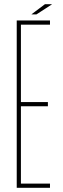

<svg xmlns="http://www.w3.org/2000/svg" viewBox="-20 -898 299 918"><path d="M60 0V-800H219V-780H80V-410H209V-390H80V-20H219V0ZM131 -829V-830L195 -878H228V-877L154 -829Z"/></svg>

Font: Big Shoulders Display Thin
Style: Regular
Weight: 100
Designer: Patric King
Foundry: XO Type Co
Version: Version 1.000; ttfautohint (v1.8.2)